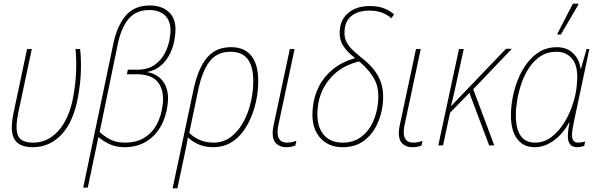

<svg xmlns="http://www.w3.org/2000/svg" viewBox="-20 -795 3295 1050"><path d="M159 10Q84 10 58.5 -34Q33 -78 54 -177L128 -527H154L80 -179Q62 -92 78.5 -53.5Q95 -15 162 -15Q242 -15 300.5 -81Q359 -147 381 -268Q395 -347 396.5 -413Q398 -479 393 -527H418Q424 -479 422.5 -412Q421 -345 407 -267Q383 -131 317.5 -60.5Q252 10 159 10Z M435 231 600 -557Q620 -653 667 -709Q714 -765 800 -765Q870 -765 909.5 -723Q949 -681 937 -598Q932 -551 913.5 -509.5Q895 -468 863 -439Q831 -410 784 -401Q847 -390 877 -342Q907 -294 896 -218Q887 -151 856.5 -99.5Q826 -48 776.5 -19Q727 10 661 10Q616 10 582 -5.5Q548 -21 518 -45L460 231ZM662 -15Q728 -15 771.5 -43Q815 -71 838.5 -117Q862 -163 869 -217Q880 -293 847 -341Q814 -389 726 -389H674L679 -414H732Q787 -414 824 -439Q861 -464 882.5 -506Q904 -548 910 -597Q920 -667 889 -703.5Q858 -740 796 -740Q724 -740 683.5 -692Q643 -644 624 -553L525 -73Q553 -47 585.5 -31Q618 -15 662 -15Z M1038 -303Q1063 -421 1111.5 -479Q1160 -537 1243 -537Q1316 -537 1353.5 -491Q1391 -445 1392 -357Q1393 -313 1384.5 -263Q1376 -213 1357.5 -165Q1339 -117 1310 -77Q1281 -37 1240 -13.5Q1199 10 1147 10Q1099 10 1063.5 -6.5Q1028 -23 1008 -44Q1003 -19 999 3Q995 25 990 47L950 235H924ZM1147 -15Q1203 -15 1244 -47Q1285 -79 1312.5 -130.5Q1340 -182 1353 -242Q1366 -302 1365 -357Q1364 -433 1334 -472.5Q1304 -512 1240 -512Q1165 -512 1124 -456Q1083 -400 1062 -293L1015 -69Q1036 -46 1070.5 -30.5Q1105 -15 1147 -15Z M1544 10Q1513 10 1492 -8.5Q1471 -27 1471 -67Q1471 -86 1476 -109L1565 -527H1591L1503 -114Q1500 -102 1499 -91.5Q1498 -81 1498 -72Q1498 -15 1550 -15Q1562 -15 1575 -17.5Q1588 -20 1601 -25L1595 1Q1585 5 1572.5 7.5Q1560 10 1544 10Z M1854 10Q1771 10 1725 -48.5Q1679 -107 1691 -208Q1697 -269 1724.5 -323Q1752 -377 1801.5 -417Q1851 -457 1922 -477Q1877 -512 1855 -548Q1833 -584 1839 -636Q1844 -692 1888 -727Q1932 -762 2003 -762Q2052 -762 2085 -747.5Q2118 -733 2135 -716L2120 -695Q2100 -714 2069.5 -725.5Q2039 -737 2000 -737Q1941 -737 1905.5 -710.5Q1870 -684 1865 -636Q1861 -601 1870.5 -576Q1880 -551 1900.5 -530Q1921 -509 1949 -486Q2003 -445 2032 -404.5Q2061 -364 2070 -319.5Q2079 -275 2073 -223Q2066 -165 2040.5 -111.5Q2015 -58 1968.5 -24Q1922 10 1854 10ZM1854 -15Q1913 -15 1954 -45.5Q1995 -76 2017.5 -124Q2040 -172 2046 -223Q2057 -307 2028 -360.5Q1999 -414 1944 -459Q1845 -435 1786.5 -367.5Q1728 -300 1718 -209Q1707 -119 1743.5 -67Q1780 -15 1854 -15Z M2234 10Q2203 10 2182 -8.5Q2161 -27 2161 -67Q2161 -86 2166 -109L2255 -527H2281L2193 -114Q2190 -102 2189 -91.5Q2188 -81 2188 -72Q2188 -15 2240 -15Q2252 -15 2265 -17.5Q2278 -20 2291 -25L2285 1Q2275 5 2262.5 7.5Q2250 10 2234 10Z M2377 0 2490 -527H2516L2483 -376Q2474 -333 2465 -292.5Q2456 -252 2446 -215H2447L2747 -528H2779L2568 -307L2683 0H2655L2547 -287L2441 -178L2403 0Z M2904 10Q2842 10 2808 -35.5Q2774 -81 2774 -165Q2774 -210 2783.5 -260.5Q2793 -311 2812.5 -360Q2832 -409 2862 -449Q2892 -489 2932.5 -513Q2973 -537 3025 -537Q3080 -537 3114.5 -503.5Q3149 -470 3155 -419H3157L3188 -527H3203L3120 -136Q3116 -114 3112 -93.5Q3108 -73 3108 -58Q3108 -38 3115.5 -26.5Q3123 -15 3143 -15Q3150 -15 3160 -16.5Q3170 -18 3180 -21L3175 3Q3154 10 3138 10Q3108 10 3096 -8Q3084 -26 3085.5 -56.5Q3087 -87 3094 -125H3092Q3076 -93 3048 -62Q3020 -31 2983 -10.5Q2946 10 2904 10ZM2906 -15Q2955 -15 2995.5 -45.5Q3036 -76 3067 -126.5Q3098 -177 3116 -237Q3129 -280 3133 -316.5Q3137 -353 3137 -373Q3137 -444 3105 -478Q3073 -512 3024 -512Q2974 -512 2937 -488Q2900 -464 2874 -425Q2848 -386 2832 -339.5Q2816 -293 2808.5 -247.5Q2801 -202 2801 -166Q2801 -15 2906 -15ZM3028 -606 3030 -614 3113 -775H3143L3142 -768L3047 -606Z"/></svg>

Font: Noto Sans SemiCondensed Thin
Style: Italic
Weight: 100
Width: 4
Italic angle: -12°
Designer: Monotype Design Team
Foundry: Monotype Imaging Inc.
Version: Version 2.013; ttfautohint (v1.8.4.7-5d5b)